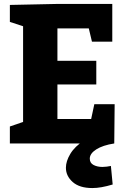

<svg xmlns="http://www.w3.org/2000/svg" viewBox="-20 -727 642 973"><path d="M458 -199H561L559 0H30V-86L97 -109V-594L30 -616V-702L267 -707H549V-516H446L430 -583H271V-419H468V-299H271V-124H442ZM448 226Q383 226 348.5 195.5Q314 165 314 123Q314 90 336.5 52.5Q359 15 407 -16Q455 -47 531 -62L559 0Q501 9 468 30Q435 51 435 77Q435 99 454 109Q473 119 499 119Q510 119 521 117.5Q532 116 542 114L551 208Q521 217 495.5 221.5Q470 226 448 226Z"/></svg>

Font: Bitter ExtraBold
Style: Regular
Weight: 800
Designer: Sol Matas, and Bitter project Authors
Foundry: Sol Matas
Version: Version 2.001